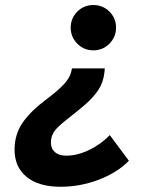

<svg xmlns="http://www.w3.org/2000/svg" viewBox="-20 -547 626 753"><path d="M217.3 185.5Q132.3 185.5 84.7 147Q37.1 108.4 37.1 40Q37.1 -20 68.6 -65.7Q100.1 -111.3 161.6 -157.2Q208 -191.9 231.9 -218Q255.9 -244.1 260.7 -271L262.2 -278.8H391.1L389.6 -264.2Q385.7 -224.6 365.7 -194.3Q345.7 -164.1 313.2 -136.2Q280.8 -108.4 239.3 -76.2Q220.2 -61 206.8 -47.9Q193.4 -34.7 186.5 -20.3Q179.7 -5.9 179.7 12.2Q179.7 36.1 195.6 49.8Q211.4 63.5 239.7 63.5ZM217.3 185.5 239.7 63.5Q282.7 63.5 328.9 41.5Q375 19.5 410.6 -17.1L485.4 83.5Q440.9 129.4 367.9 157.5Q294.9 185.5 217.3 185.5ZM346.2 -349.6Q309.1 -349.6 283.2 -375.7Q257.3 -401.9 257.3 -438.5Q257.3 -475.6 283.2 -501.5Q309.1 -527.3 346.2 -527.3Q383.3 -527.3 409.2 -501.5Q435.1 -475.6 435.1 -438.5Q435.1 -401.9 409.2 -375.7Q383.3 -349.6 346.2 -349.6Z"/></svg>

Font: Cascadia Code PL
Style: Italic
Weight: 400
Italic angle: -10°
Monospace: yes
Designer: Aaron Bell
Foundry: Saja Typeworks
Version: Version 2404.023